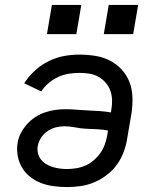

<svg xmlns="http://www.w3.org/2000/svg" viewBox="-20 -749 640 777"><path d="M251 8Q224 8 197.5 4.5Q171 1 147 -8Q123 -17 103 -32.5Q83 -48 70 -69.5Q57 -91 52 -116.5Q47 -142 51 -169Q54 -190 64 -209.5Q74 -229 88.5 -245.5Q103 -262 122 -274.5Q141 -287 161.5 -294Q182 -301 202.5 -304Q223 -307 244 -307Q267 -307 290 -305Q313 -303 336.5 -302Q360 -301 383 -299.5Q406 -298 429 -294L430 -302Q434 -323 433.5 -343.5Q433 -364 426.5 -382Q420 -400 407.5 -414.5Q395 -429 378 -438.5Q361 -448 341 -451Q321 -454 301 -454Q279 -454 257.5 -450.5Q236 -447 215.5 -437.5Q195 -428 177 -413Q159 -398 147 -379L78 -412Q96 -440 121 -463Q146 -486 176 -501Q206 -516 237.5 -522Q269 -528 301 -528Q333 -528 365 -523Q397 -518 424.5 -504Q452 -490 472.5 -467.5Q493 -445 504 -416.5Q515 -388 516 -355.5Q517 -323 512 -290L495 -190Q491 -163 481 -135.5Q471 -108 454 -84Q437 -60 413 -41.5Q389 -23 362 -11.5Q335 0 307 4Q279 8 251 8ZM251 -65Q269 -65 288 -68Q307 -71 325.5 -79Q344 -87 359.5 -100.5Q375 -114 386.5 -130.5Q398 -147 404.5 -165.5Q411 -184 414 -202L417 -221Q395 -225 372.5 -226Q350 -227 328 -228Q306 -229 284.5 -233.5Q263 -238 240 -238Q223 -238 205.5 -233.5Q188 -229 172.5 -218.5Q157 -208 146.5 -192Q136 -176 133 -159Q130 -144 133.5 -129.5Q137 -115 145.5 -104Q154 -93 166 -85.5Q178 -78 192 -73.5Q206 -69 221 -67Q236 -65 251 -65ZM400 -611 420 -729H539L519 -611ZM170 -611 190 -729H309L289 -611Z"/></svg>

Font: Iosevka SS04 Extended
Style: Italic
Weight: 400
Width: 7
Italic angle: -9°
Monospace: yes
Designer: Belleve Invis
Foundry: Belleve Invis
Version: Version 19.0.0; ttfautohint (v1.8.4)